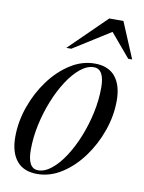

<svg xmlns="http://www.w3.org/2000/svg" viewBox="-84 -791 644 860"><g transform="rotate(10 238.0 -361.0)"><path d="M314.5 -522Q376.5 -522 408 -483.5Q439.5 -445 439.5 -375Q439.5 -306 415.5 -237.8Q391.5 -169.5 350.2 -113.5Q309 -57.5 256 -23.8Q203 10 145 10Q83 10 51.5 -28.5Q20 -67 20 -137Q20 -206 44 -274.2Q68 -342.5 109.2 -398.5Q150.5 -454.5 203.5 -488.2Q256.5 -522 314.5 -522ZM146.5 -7Q176.5 -7 207.2 -31.8Q238 -56.5 265.5 -98.8Q293 -141 314.5 -194.5Q336 -248 348.5 -306Q361 -364 361 -420Q361 -505 313 -505Q283 -505 252.2 -480.2Q221.5 -455.5 194 -413.2Q166.5 -371 145 -317.5Q123.5 -264 111 -206Q98.5 -148 98.5 -92Q98.5 -7 146.5 -7ZM176 -569 342.5 -732H407L475.5 -569H457.5L367.5 -675.5L198.5 -569Z"/></g></svg>

Font: Newsreader 72pt
Style: Italic
Weight: 400
Italic angle: -17°
Designer: Hugues Gentile
Foundry: Production Type
Version: Version 1.003; ttfautohint (v1.8.3)